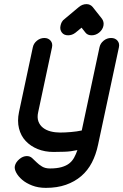

<svg xmlns="http://www.w3.org/2000/svg" viewBox="-20 -737 597 930"><path d="M362 -703Q379 -717 399 -717Q417 -717 429 -703L474 -646Q479 -639 481 -630.5Q483 -622 481 -612Q477 -593 460 -579Q451 -572 442 -569Q433 -566 424 -566Q404 -566 394 -579L375 -603L346 -579Q337 -572 328 -569Q319 -566 310 -566Q290 -566 280 -579Q269 -593 273 -612Q275 -622 279.5 -630.5Q284 -639 294 -646ZM455 -36Q445 12 425 50.5Q405 89 373.5 116Q342 143 299.5 158Q257 173 202 173Q165 173 135.5 161.5Q106 150 87 133.5Q68 117 58.5 99Q49 81 52 67Q56 49 73.5 34Q91 19 110 19Q125 19 135.5 28.5Q146 38 157 49Q168 60 183.5 69.5Q199 79 222 79Q255 79 278 72.5Q301 66 315.5 54.5Q330 43 339 26.5Q348 10 355 -10Q323 -3 292.5 -2Q262 -1 239 -1Q197 -1 162.5 -15Q128 -29 104.5 -54Q81 -79 72 -115Q63 -151 72 -194L139 -508Q143 -527 159 -540Q175 -553 195 -553Q214 -553 225 -540Q236 -527 232 -508L165 -194Q159 -168 166 -149Q173 -130 188.5 -118Q204 -106 225.5 -100.5Q247 -95 271 -95Q295 -95 324 -97.5Q353 -100 376 -105L462 -508Q466 -527 482 -540Q498 -553 518 -553Q538 -553 549 -540Q560 -527 556 -508Z"/></svg>

Font: VDS
Style: Italic
Weight: 400
Designer: artmaker
Foundry: artmaker
Version: Version 1.000 2009 initial release